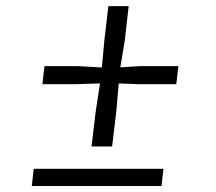

<svg xmlns="http://www.w3.org/2000/svg" viewBox="-20 -623 707 628"><path d="M279.3 -144 293.5 -261.7 307.1 -350.1 228.5 -347.7H118.7L125.5 -406.7H235.4L313 -402.3Q314 -412.6 317.4 -447Q320.8 -481.4 321.3 -490.7L334.5 -603H400.9L388.2 -490.7L373.5 -402.8L438.5 -406.7H563.5L556.6 -347.7H431.6L368.2 -350.1Q367.7 -339.8 364.5 -305.9Q361.3 -272 360.8 -261.7L346.7 -144ZM84 -14.6 90.3 -70.8H514.6L508.3 -14.6Z"/></svg>

Font: HaufeMerriweatherSansLt
Style: Italic
Weight: 300
Designer: Eben Sorkin ( eben@eyebytes.com )
Foundry: Eben Sorkin
Version: Version 1.56